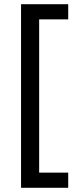

<svg xmlns="http://www.w3.org/2000/svg" viewBox="-20 -734 369 912"><path d="M80 158V-714H304V-642H166V86H304V158Z"/></svg>

Font: Noto Sans Adlam Unjoined New
Style: Regular
Weight: 400
Designer: Mark Jamra, Neil Patel
Foundry: JamraPatel LLC
Version: Version 3.000